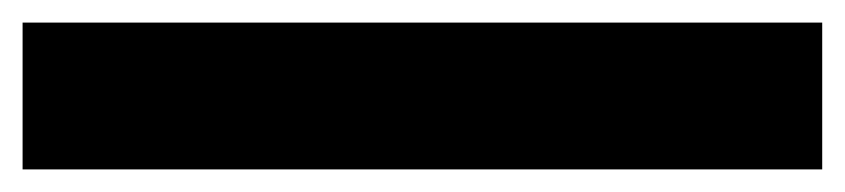

<svg xmlns="http://www.w3.org/2000/svg" viewBox="-30 45 748 170"><path d="M698 195H-10V65H698Z"/></svg>

Font: TypoPRO Sinkin Sans
Style: 700 Bold
Weight: 700
Designer: Keith Bates
Foundry: K-Type
Version: Sinkin Sans (version 1.0)  by Keith Bates   •   © 2014   www